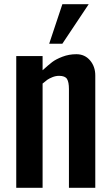

<svg xmlns="http://www.w3.org/2000/svg" viewBox="-20 -891 524 911"><path d="M275.9 -683.6H213.4L275.9 -871.1H400.9ZM182.1 -557.6Q210 -583 227.5 -596.4Q245.1 -609.9 276.1 -621.8Q307.1 -633.8 342.3 -633.8Q382.3 -633.8 407.2 -604.5Q432.1 -575.2 432.1 -532.7V0H307.1V-468.8Q307.1 -501.5 297.9 -516.4Q288.6 -531.2 260.3 -531.2Q244.1 -531.2 228.3 -524.7Q212.4 -518.1 204.6 -512.5Q196.8 -506.8 182.1 -494.6V0H57.1V-625H182.1Z"/></svg>

Font: Oswald
Style: Stencbab
Weight: 400
Designer: Mathieu Le Lay
Foundry: Mathieu Le Lay
Version: Version 1.000